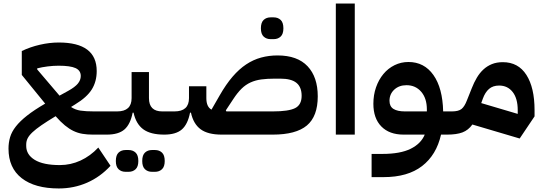

<svg xmlns="http://www.w3.org/2000/svg" viewBox="-20 -760 3076 1084"><path d="M312 304Q177 304 102.5 246Q28 188 28 79Q28 45 37 14.5Q46 -16 69.5 -46Q93 -76 133 -107.5Q173 -139 235 -175L103 -337V-472Q151 -495 205.5 -507.5Q260 -520 312 -520Q526 -520 526 -359Q526 -300 498.5 -255.5Q471 -211 405 -171L381 -156Q405 -140 434.5 -135.5Q464 -131 511 -131H610V-27L590 0H504Q472 0 445.5 -4.5Q419 -9 395 -20.5Q371 -32 346.5 -52Q322 -72 294 -104Q246 -75 214 -53Q182 -31 163 -13Q144 5 136 21Q128 37 128 56V64Q128 113 176 142.5Q224 172 318 172Q379 172 434.5 146.5Q490 121 535 73L604 176Q546 239 471.5 271.5Q397 304 312 304ZM190 -368 316 -220 365 -247Q403 -268 419.5 -288Q436 -308 436 -331Q436 -362 406.5 -375.5Q377 -389 311 -389Q281 -389 249 -385Q217 -381 190 -374Z M583 -104 610 -131H641Q723 -131 723 -206V-353H821V-206Q821 -131 896 -131H934V-27L907 0Q830 0 789 -30Q748 -60 734 -124H729Q716 -58 682.5 -29Q649 0 583 0ZM838 210Q814 210 798.5 195.5Q783 181 783 149Q783 116 798.5 101.5Q814 87 838 87H855Q879 87 894.5 101.5Q910 116 910 149Q910 181 894.5 195.5Q879 210 855 210ZM689 210Q665 210 649.5 195.5Q634 181 634 149Q634 116 649.5 101.5Q665 87 689 87H706Q730 87 745.5 101.5Q761 116 761 149Q761 181 745.5 195.5Q730 210 706 210Z M1145 -206Q1145 -157 1174 -141L1220 -221Q1256 -284 1293 -327Q1330 -370 1370 -396.5Q1410 -423 1454 -435Q1498 -447 1547 -447Q1659 -447 1716.5 -386Q1774 -325 1774 -216Q1774 -103 1712.5 -51.5Q1651 0 1520 0H1231Q1154 0 1113 -30Q1072 -60 1058 -124H1053Q1040 -58 1006.5 -29Q973 0 907 0V-104L934 -131H965Q1047 -131 1047 -206V-273H1145ZM1520 -131Q1609 -131 1646 -149.5Q1683 -168 1683 -219Q1683 -268 1654 -292Q1625 -316 1562 -316H1532Q1488 -316 1455 -311.5Q1422 -307 1394.5 -294.5Q1367 -282 1344 -259.5Q1321 -237 1298 -202L1255 -137L1258 -131ZM1508 -539Q1484 -539 1468.5 -553.5Q1453 -568 1453 -600Q1453 -633 1468.5 -647.5Q1484 -662 1508 -662H1525Q1549 -662 1564.5 -647.5Q1580 -633 1580 -600Q1580 -568 1564.5 -553.5Q1549 -539 1525 -539Z M1876 -740H1983V0H1876Z M2078 109H2139Q2240 109 2298.5 80Q2357 51 2378 0H2259Q2178 0 2133 -46Q2088 -92 2088 -174Q2088 -224 2103 -267Q2118 -310 2144.5 -342Q2171 -374 2207.5 -392Q2244 -410 2286 -410Q2375 -410 2427 -336.5Q2479 -263 2482 -131H2531V-27L2504 0H2470Q2444 115 2363 177.5Q2282 240 2146 240H2078ZM2179 -191Q2179 -159 2201.5 -145Q2224 -131 2266 -131H2390V-142Q2390 -205 2358 -242Q2326 -279 2275 -279Q2233 -279 2206 -254Q2179 -229 2179 -191Z M2647 -57Q2624 -25 2591 -12.5Q2558 0 2504 0V-104L2531 -131Q2569 -131 2586 -145Q2603 -159 2616 -193L2644 -263Q2656 -294 2672 -321Q2688 -348 2709 -367.5Q2730 -387 2757 -398Q2784 -409 2819 -409Q2906 -409 2952 -337Q2998 -265 2998 -138V-103L2914 22ZM2697 -178 2903 -117V-138Q2903 -204 2874.5 -240.5Q2846 -277 2798 -277Q2763 -277 2741 -258Q2719 -239 2706 -203Z"/></svg>

Font: IBM Plex Sans Arabic SemiBold
Style: Regular
Weight: 600
Designer: Mike Abbink, Paul van der Laan, Pieter van Rosmalen, Wael Morcos, Khajak Apelian
Foundry: Bold Monday
Version: Version 1.1